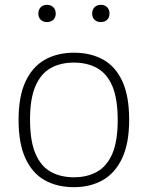

<svg xmlns="http://www.w3.org/2000/svg" viewBox="-20 -767 612 796"><path d="M286.5 9Q217.5 9 166 -19.5Q114.5 -48 85.8 -109.8Q57 -171.5 57 -270Q57 -367.5 85.8 -429Q114.5 -490.5 166.2 -519.5Q218 -548.5 286.5 -548.5Q355.5 -548.5 407 -520.2Q458.5 -492 487 -430.5Q515.5 -369 515.5 -270.5Q515.5 -173 486.5 -111.2Q457.5 -49.5 406 -20.2Q354.5 9 286.5 9ZM286.5 -32Q341.5 -32 382.5 -55Q423.5 -78 445.8 -130Q468 -182 468 -269Q468 -357.5 445.8 -409.8Q423.5 -462 382.5 -484.8Q341.5 -507.5 286.5 -507.5Q231 -507.5 190.2 -484.8Q149.5 -462 127 -410.2Q104.5 -358.5 104.5 -271.5Q104.5 -183 126.8 -130.5Q149 -78 190 -55Q231 -32 286.5 -32ZM398 -675.5Q382 -675.5 372 -685Q362 -694.5 362 -711Q362 -727 372 -737Q382 -747 398 -747Q414.5 -747 424.2 -737Q434 -727 434 -711Q434 -694.5 424.2 -685Q414.5 -675.5 398 -675.5ZM175 -675.5Q158.5 -675.5 148.8 -685Q139 -694.5 139 -711Q139 -727 148.8 -737Q158.5 -747 175 -747Q191 -747 201 -737Q211 -727 211 -711Q211 -694.5 201 -685Q191 -675.5 175 -675.5Z"/></svg>

Font: Encode Sans SmExp XLt
Style: Regular
Weight: 200
Width: 6
Designer: Multiple Designers
Foundry: Impallari Type
Version: Version 3.002; ttfautohint (v1.8.3) -l 8 -r 50 -G 200 -x 14 